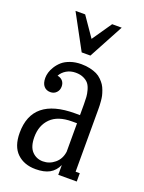

<svg xmlns="http://www.w3.org/2000/svg" viewBox="-140 -790 651 868"><g transform="rotate(20 185.5 -356.0)"><path d="M291 -723.1 201.2 -556.2H159.2L68.8 -723.1H115.2L180.2 -628.9L245.1 -723.1ZM317.9 -340.8V-40H337.9V0H249V-46.9Q234.9 -16.6 209.5 -2.7Q184.1 11.2 143.1 11.2Q87.9 11.2 54 -21.2Q20 -53.7 20 -119.1Q20 -287.1 225.1 -287.1H249V-339.8Q249 -359.9 248 -374Q247.1 -388.2 242.2 -406Q237.3 -423.8 229 -434.6Q220.7 -445.3 204.6 -453.1Q188.5 -460.9 166 -460.9Q141.1 -460.9 121.8 -449.5Q102.5 -438 92.8 -419.9Q108.4 -417.5 117.7 -407Q127 -396.5 127 -379.9Q127 -362.3 115.7 -350.6Q104.5 -338.9 86.9 -338.9Q67.4 -338.9 55.7 -352.3Q43.9 -365.7 43.9 -392.1Q43.9 -404.3 47.9 -418.2Q51.8 -432.1 61.8 -448Q71.8 -463.9 86.2 -476.6Q100.6 -489.3 124.3 -497.6Q147.9 -505.9 176.8 -505.9Q199.7 -505.9 218.8 -501.5Q237.8 -497.1 251.5 -490.5Q265.1 -483.9 276.1 -472.9Q287.1 -461.9 293.7 -451.9Q300.3 -441.9 305.4 -427.7Q310.5 -413.6 312.7 -403.8Q314.9 -394 316.2 -379.6Q317.4 -365.2 317.6 -358.4Q317.9 -351.6 317.9 -340.8ZM162.1 -33.2Q193.8 -33.2 219 -54.2Q244.1 -75.2 249 -110.8V-248H225.1Q157.2 -248 123 -213.9Q88.9 -179.7 88.9 -124Q88.9 -77.1 109.9 -55.2Q130.9 -33.2 162.1 -33.2Z"/></g></svg>

Font: Margherita
Style: Regular
Weight: 400
Designer: James Puckett
Foundry: Dunwich Type Founders
Version: Version 1.008;hotconv 1.0.109;makeotfexe 2.5.65596